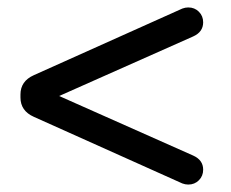

<svg xmlns="http://www.w3.org/2000/svg" viewBox="-20 -554 620 516"><path d="M486 -58Q478 -58 470 -61L71 -240Q35 -256 35 -292V-300Q35 -336 71 -352L470 -531Q478 -534 486 -534Q503 -534 514.5 -522.5Q526 -511 526 -494Q526 -468 499 -456L139 -296L499 -136Q526 -124 526 -98Q526 -81 514.5 -69.5Q503 -58 486 -58Z"/></svg>

Font: Varela Round
Style: Regular
Weight: 400
Designer: Joe Prince
Foundry: Joe Prince
Version: Version 1.000